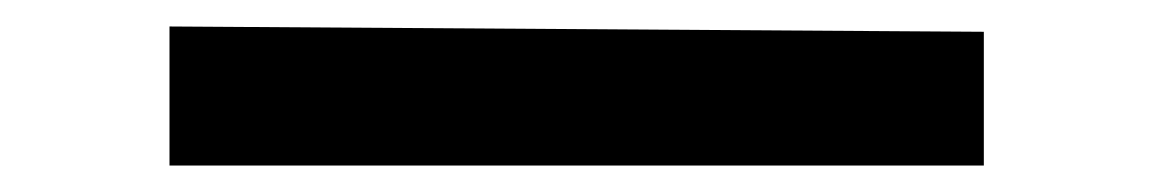

<svg xmlns="http://www.w3.org/2000/svg" viewBox="-20 30 872 145"><path d="M108 155V50L723 54V155Z"/></svg>

Font: Lora
Style: Bold
Weight: 700
Designer: Olga Karpushina, Alexei Vanyashin (Cyrillic)
Foundry: Cyreal
Version: Version 3.006; ttfautohint (v1.8.4.7-5d5b);gftools[0.9.30]